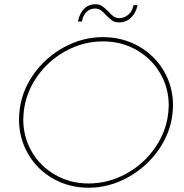

<svg xmlns="http://www.w3.org/2000/svg" viewBox="-20 -877 862 900"><path d="M538 -772Q519 -772 507 -780Q495 -788 477 -806Q464 -821 452.5 -829Q441 -837 426 -837Q402 -837 385.5 -821Q369 -805 364 -776H345Q353 -814 374 -835.5Q395 -857 427 -857Q446 -857 458 -849Q470 -841 488 -823Q501 -808 512.5 -800Q524 -792 539 -792Q563 -792 582 -808.5Q601 -825 606 -853H625Q617 -816 594 -794Q571 -772 538 -772ZM791 -383Q791 -371 789 -349Q780 -255 723 -174Q666 -93 578.5 -45Q491 3 395 3Q304 3 229 -39.5Q154 -82 111.5 -156Q69 -230 69 -318Q69 -328 71 -352Q80 -447 136.5 -527.5Q193 -608 280 -655.5Q367 -703 463 -703Q554 -703 629.5 -660.5Q705 -618 748 -544.5Q791 -471 791 -383ZM91 -350Q89 -328 89 -318Q89 -235 129 -166Q169 -97 239.5 -57Q310 -17 395 -17Q487 -17 570 -62Q653 -107 706.5 -184Q760 -261 769 -351Q771 -373 771 -383Q771 -465 730.5 -534Q690 -603 619.5 -643Q549 -683 463 -683Q371 -683 288.5 -638Q206 -593 153 -516.5Q100 -440 91 -350Z"/></svg>

Font: TypoPRO Montserrat
Style: Italic
Weight: 250
Italic angle: -11.3°
Designer: Julieta Ulanovsky
Foundry: Julieta Ulanovsky
Version: Version 6.001